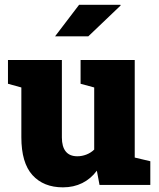

<svg xmlns="http://www.w3.org/2000/svg" viewBox="-20 -782 671 812"><path d="M246.1 10.3Q164.1 10.3 117.2 -41.5Q70.3 -93.3 70.3 -201.7V-412.1L13.7 -427.7V-528.3H70.3H241.7V-200.7Q241.7 -161.6 258.1 -141.4Q274.4 -121.1 307.1 -121.1Q326.2 -121.1 345 -128.2Q363.8 -135.3 378.4 -149.4V-412.1L320.8 -427.7V-528.3H378.4H549.8V-115.7L615.7 -100.1V0H400.9L389.6 -60.1Q364.3 -25.9 327.9 -7.8Q291.5 10.3 246.1 10.3ZM212.9 -628.4 314.5 -761.7H489.3L490.2 -758.8L353.5 -628.4H216.3Z"/></svg>

Font: Roboto Slab LO Black
Style: Regular
Weight: 900
Designer: Google
Version: Version 2.000